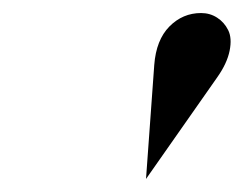

<svg xmlns="http://www.w3.org/2000/svg" viewBox="-20 -732 376 296"><path d="M217.8 -631.8Q220.7 -670.4 241.2 -691.2Q261.7 -711.9 290 -711.9Q303.7 -711.9 314.7 -704.8Q325.7 -697.8 331.8 -685.5Q337.9 -673.3 334 -653.8Q330.1 -634.3 314.9 -612.8L205.1 -456.1Z"/></svg>

Font: Redaction
Style: Italic
Weight: 400
Designer: Jeremy Mickel / Forest Young
Foundry: MCKL
Version: Version 2.001;hotconv 1.0.113;makeotfexe 2.5.65598 DEVELOPME